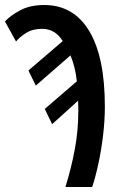

<svg xmlns="http://www.w3.org/2000/svg" viewBox="-30 -743 484 763"><path d="M230 0Q252.4 -71.3 266.8 -147.2Q281.2 -223.1 281.2 -301.3Q281.2 -310.5 281 -321.3Q280.8 -332 280.3 -342.8L177.2 -249.5L147.9 -310.1L275.4 -419.9Q269 -478.5 250 -522.9L112.3 -402.8L83 -462.9L219.2 -579.6Q189.9 -628.4 137.2 -628.4Q99.1 -628.4 73.2 -611.8Q47.4 -595.2 33.7 -578.1L-10.3 -657.7Q11.2 -681.2 50.3 -702.1Q89.4 -723.1 145.5 -723.1Q262.2 -723.1 324.5 -619.9Q386.7 -516.6 386.7 -319.3Q386.7 -263.7 379.6 -205.1Q372.6 -146.5 361.1 -93Q349.6 -39.6 336.4 0Z"/></svg>

Font: Open Sans Condensed SemiBold
Style: Regular
Weight: 600
Width: 3
Designer: Monotype Design Team
Foundry: Monotype Imaging Inc.
Version: Version 3.000; ttfautohint (v1.8.4)